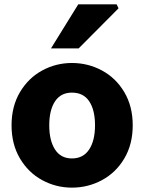

<svg xmlns="http://www.w3.org/2000/svg" viewBox="-20 -848 662 881"><path d="M33 -273Q33 -360 71.5 -425Q110 -490 173.5 -524.5Q237 -559 310 -559Q384 -559 448 -524.5Q512 -490 550.5 -425Q589 -360 589 -273Q589 -186 550.5 -121Q512 -56 448 -21.5Q384 13 310 13Q237 13 173.5 -21.5Q110 -56 71.5 -121Q33 -186 33 -273ZM416 -273Q416 -343 389.5 -383Q363 -423 310 -423Q259 -423 232.5 -383Q206 -343 206 -273Q206 -203 232.5 -162Q259 -121 310 -121Q362 -121 389 -162Q416 -203 416 -273ZM339 -828H515L524 -810L341 -626H214Z"/></svg>

Font: Nebula Sans Bold
Style: Regular
Weight: 700
Designer: Paul D. Hunt for Adobe (as Source Sans)
Foundry: Nebula Entertainment & Broadcasting LLC
Version: Version 1.010